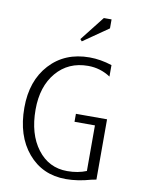

<svg xmlns="http://www.w3.org/2000/svg" viewBox="-77 -701 556 759"><g transform="rotate(10 201.0 -321.5)"><path d="M208 -542 201 -550 278 -648H309V-612ZM30 -245Q30 -353 90.5 -419Q151 -485 250 -485Q294 -485 340 -470V-424Q299 -451 250 -451Q171 -451 123 -394.5Q75 -338 75 -245Q75 -147 120.5 -87Q166 -27 240 -27Q283 -27 317 -41V-224H235V-256H360V-14L340 -10Q288 5 240 5Q146 5 88 -63.5Q30 -132 30 -245Z"/></g></svg>

Font: Glametrix
Style: Light
Weight: 300
Designer: gluk
Foundry: gluk
Version: Version 0.40